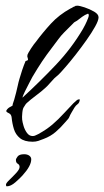

<svg xmlns="http://www.w3.org/2000/svg" viewBox="-20 -480 367 676"><path d="M65 63Q76 63 83 68Q90 73 90 81Q90 104 59 138Q51 147 34.5 161.5Q18 176 4 176Q1 176 1 170Q1 165 13 153.5Q25 142 37 129Q49 116 49 108Q49 100 42.5 96.5Q36 93 36 83Q36 79 42 71Q48 63 65 63ZM95 19Q66 19 50.5 6.5Q35 -6 29 -25.5Q23 -45 21 -66Q20 -77 12 -81Q9 -83 5.5 -84.5Q2 -86 2 -90Q6 -98 14 -102.5Q22 -107 24 -108Q24 -109 24.5 -110.5Q25 -112 25 -114L30 -129L37 -155Q40 -166 42.5 -178.5Q45 -191 49 -204Q53 -218 58 -233Q63 -248 70 -265Q78 -267 78.5 -269.5Q79 -272 77 -278Q77 -279 76.5 -280Q76 -281 76 -282Q76 -288 80.5 -295Q85 -302 89 -309Q94 -317 99 -323.5Q104 -330 105 -331Q131 -366 159.5 -397Q188 -428 228 -450Q233 -452 236.5 -454.5Q240 -457 245 -458L244 -459Q246 -459 248 -459.5Q250 -460 252 -460Q260 -460 278 -454Q296 -448 311.5 -439Q327 -430 327 -419Q327 -408 315 -386.5Q303 -365 285 -339.5Q267 -314 247.5 -289Q228 -264 211.5 -245Q195 -226 187 -218Q183 -214 179 -211Q175 -208 171 -204Q163 -196 155.5 -187Q148 -178 139 -170Q126 -158 106.5 -143.5Q87 -129 74 -117Q70 -113 68.5 -110Q67 -107 64 -103Q60 -98 58.5 -82.5Q57 -67 58 -59Q59 -50 63 -36.5Q67 -23 75 -12Q83 -1 95 -1Q101 -1 105.5 -3.5Q110 -6 115 -8Q144 -24 164.5 -41.5Q185 -59 207 -83Q215 -91 222.5 -99.5Q230 -108 238 -116Q243 -120 248.5 -125.5Q254 -131 261 -130Q260 -118 253.5 -113.5Q247 -109 242 -101Q237 -92 232 -84Q227 -76 223 -66Q221 -62 217 -58Q213 -54 210 -50Q194 -31 176 -15.5Q158 0 134 9Q124 13 115 16Q106 19 95 19ZM59 -137H60Q120 -192 176 -251Q232 -310 272 -378Q274 -381 280 -393Q286 -405 290.5 -417Q295 -429 290 -432Q279 -428 269.5 -421Q260 -414 251 -407Q248 -405 244 -403Q240 -401 238 -398Q230 -390 222 -382Q214 -374 206 -366Q195 -355 185.5 -342Q176 -329 166 -316Q143 -286 128 -263.5Q113 -241 94 -209Q91 -203 83 -188Q75 -173 68 -158.5Q61 -144 59 -137Z"/></svg>

Font: Qwitcher Grypen
Style: Bold
Weight: 700
Designer: Robert E. Leuschke
Foundry: Robert E. Leuschke
Version: Version 1.100; ttfautohint (v1.8.3)